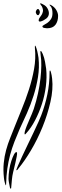

<svg xmlns="http://www.w3.org/2000/svg" viewBox="-104 -744 361 1127"><path d="M172 -578Q167 -578 156 -580Q145 -582 145 -589Q145 -593 154 -597.5Q163 -602 174.5 -610Q186 -618 195 -631.5Q204 -645 204 -666Q204 -694 194 -706Q192 -709 189 -712Q186 -715 187 -717Q189 -717 191.5 -716Q194 -715 196 -714Q216 -703 226.5 -685Q237 -667 237 -651Q237 -619 221.5 -598.5Q206 -578 172 -578ZM135 -618Q130 -617 126.5 -618Q123 -619 123 -625Q123 -633 129 -640.5Q135 -648 140.5 -657Q146 -666 148 -677.5Q150 -689 142 -706Q140 -710 135 -716Q130 -722 132 -724Q134 -725 140.5 -722.5Q147 -720 149 -718Q166 -710 174.5 -695Q183 -680 183 -666Q183 -647 167.5 -635Q152 -623 135 -618ZM106 -673Q106 -677 109.5 -684Q113 -691 119 -691Q124 -691 127 -684Q130 -677 130 -673Q130 -669 127 -662Q124 -655 119 -655Q113 -655 109.5 -662Q106 -669 106 -673ZM167 -340Q165 -354 160.5 -380Q156 -406 147 -427Q145 -432 141 -439Q137 -446 135 -445Q133 -444 133 -438Q133 -432 135 -417Q139 -393 138.5 -358.5Q138 -324 133.5 -283Q129 -242 119 -196Q109 -150 94 -104Q90 -92 83 -75.5Q76 -59 68 -40.5Q60 -22 52.5 -3.5Q45 15 41 31Q37 56 52 36Q79 6 102 -38Q125 -82 141.5 -132Q158 -182 165 -236Q172 -290 167 -340ZM195 -320Q193 -327 192 -328.5Q191 -330 189 -330Q187 -330 187 -322Q187 -253 174 -190Q161 -127 138 -67Q134 -56 122 -29Q110 -2 93.5 32.5Q77 67 59 104.5Q41 142 26 174Q11 206 1.5 228Q-8 250 -8 252Q-8 256 -6 255.5Q-4 255 -2 253Q0 251 2 248Q4 245 5 244Q40 202 78 138Q116 74 145.5 1.5Q175 -71 192 -145.5Q209 -220 202 -282Q200 -302 195 -320ZM-16 -5Q-30 31 -44 65.5Q-58 100 -68 136.5Q-78 173 -82 213Q-86 253 -81 299Q-81 304 -79.5 311Q-78 318 -76.5 325Q-75 332 -73 337.5Q-71 343 -70 344Q-68 344 -68 335Q-67 288 -61 246Q-55 204 -44.5 165Q-34 126 -19.5 88.5Q-5 51 12 12Q32 -30 54 -79.5Q76 -129 93 -182.5Q110 -236 119 -292Q128 -348 122 -405Q120 -416 117.5 -430.5Q115 -445 110 -460Q105 -476 102 -476Q100 -476 101 -460Q107 -400 96 -339Q85 -278 66 -219Q47 -160 24.5 -105.5Q2 -51 -16 -5ZM-4 153Q-4 150 -7 149Q-14 148 -22 163Q-30 178 -37.5 201Q-45 224 -49.5 252Q-54 280 -54 305Q-54 313 -51.5 327.5Q-49 342 -47 350Q-47 352 -45.5 357.5Q-44 363 -42 363Q-39 364 -38.5 360Q-38 356 -38 354Q-36 331 -34 309.5Q-32 288 -27 267Q-25 259 -21 242.5Q-17 226 -13 208.5Q-9 191 -6 175.5Q-3 160 -4 153Z"/></svg>

Font: Akronim
Style: Regular
Weight: 400
Designer: Grzegorz Klimczewski
Foundry: Fonty.PL
Version: Version 1.002